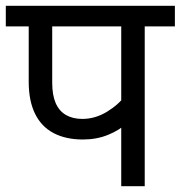

<svg xmlns="http://www.w3.org/2000/svg" viewBox="-20 -642 623 662"><path d="M479 -551V0H398V-244L417 -217Q392 -193 352.5 -177Q313 -161 266 -161Q207 -161 165 -183Q123 -205 101 -249.5Q79 -294 79 -360V-551H0V-622H583V-551ZM398 -551H160V-357Q160 -314 172 -286.5Q184 -259 207.5 -245.5Q231 -232 264 -232Q308 -232 348.5 -256.5Q389 -281 414 -315L398 -263Z"/></svg>

Font: hexlhindi05
Style: Book
Weight: 400
Designer: Jelle Bosma - Monotype Design Team
Foundry: Monotype Imaging Inc.
Version: Version 2.003